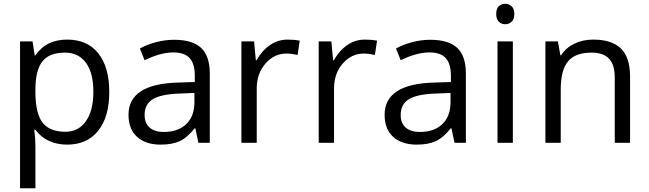

<svg xmlns="http://www.w3.org/2000/svg" viewBox="-20 -754 3428 1014"><path d="M335 9.8Q282.7 9.8 239.5 -9.5Q196.3 -28.8 167 -68.8H161.1Q167 -22 167 20V240.2H85.9V-535.2H151.9L163.1 -461.9H167Q198.2 -505.9 239.7 -525.4Q281.2 -544.9 335 -544.9Q441.4 -544.9 499.3 -472.2Q557.1 -399.4 557.1 -268.1Q557.1 -136.2 498.3 -63.2Q439.5 9.8 335 9.8ZM323.2 -476.1Q241.2 -476.1 204.6 -430.7Q168 -385.3 167 -286.1V-268.1Q167 -155.3 204.6 -106.7Q242.2 -58.1 325.2 -58.1Q394.5 -58.1 433.8 -114.3Q473.1 -170.4 473.1 -269Q473.1 -369.1 433.8 -422.6Q394.5 -476.1 323.2 -476.1Z M1027.8 0 1011.7 -76.2H1007.8Q967.8 -25.9 928 -8.1Q888.2 9.8 828.6 9.8Q749 9.8 703.9 -31.2Q658.7 -72.3 658.7 -147.9Q658.7 -310.1 918 -317.9L1008.8 -320.8V-354Q1008.8 -417 981.7 -447Q954.6 -477.1 895 -477.1Q828.1 -477.1 743.7 -436L718.8 -498Q758.3 -519.5 805.4 -531.7Q852.5 -543.9 899.9 -543.9Q995.6 -543.9 1041.7 -501.5Q1087.9 -459 1087.9 -365.2V0ZM844.7 -57.1Q920.4 -57.1 963.6 -98.6Q1006.8 -140.1 1006.8 -214.8V-263.2L925.8 -259.8Q829.1 -256.3 786.4 -229.7Q743.7 -203.1 743.7 -147Q743.7 -103 770.3 -80.1Q796.9 -57.1 844.7 -57.1Z M1499 -544.9Q1534.7 -544.9 1563 -539.1L1551.8 -463.9Q1518.6 -471.2 1493.2 -471.2Q1428.2 -471.2 1382.1 -418.5Q1335.9 -365.7 1335.9 -287.1V0H1254.9V-535.2H1321.8L1331.1 -436H1335Q1364.7 -488.3 1406.7 -516.6Q1448.7 -544.9 1499 -544.9Z M1907.2 -544.9Q1942.9 -544.9 1971.2 -539.1L1960 -463.9Q1926.8 -471.2 1901.4 -471.2Q1836.4 -471.2 1790.3 -418.5Q1744.1 -365.7 1744.1 -287.1V0H1663.1V-535.2H1730L1739.3 -436H1743.2Q1772.9 -488.3 1814.9 -516.6Q1856.9 -544.9 1907.2 -544.9Z M2380.4 0 2364.3 -76.2H2360.4Q2320.3 -25.9 2280.5 -8.1Q2240.7 9.8 2181.2 9.8Q2101.6 9.8 2056.4 -31.2Q2011.2 -72.3 2011.2 -147.9Q2011.2 -310.1 2270.5 -317.9L2361.3 -320.8V-354Q2361.3 -417 2334.2 -447Q2307.1 -477.1 2247.6 -477.1Q2180.7 -477.1 2096.2 -436L2071.3 -498Q2110.8 -519.5 2158 -531.7Q2205.1 -543.9 2252.4 -543.9Q2348.1 -543.9 2394.3 -501.5Q2440.4 -459 2440.4 -365.2V0ZM2197.3 -57.1Q2272.9 -57.1 2316.2 -98.6Q2359.4 -140.1 2359.4 -214.8V-263.2L2278.3 -259.8Q2181.6 -256.3 2138.9 -229.7Q2096.2 -203.1 2096.2 -147Q2096.2 -103 2122.8 -80.1Q2149.4 -57.1 2197.3 -57.1Z M2688.5 0H2607.4V-535.2H2688.5ZM2600.6 -680.2Q2600.6 -708 2614.3 -720.9Q2627.9 -733.9 2648.4 -733.9Q2668 -733.9 2682.1 -720.7Q2696.3 -707.5 2696.3 -680.2Q2696.3 -652.8 2682.1 -639.4Q2668 -626 2648.4 -626Q2627.9 -626 2614.3 -639.4Q2600.6 -652.8 2600.6 -680.2Z M3226.6 0V-346.2Q3226.6 -411.6 3196.8 -443.8Q3167 -476.1 3103.5 -476.1Q3019.5 -476.1 2980.5 -430.7Q2941.4 -385.3 2941.4 -280.8V0H2860.4V-535.2H2926.3L2939.5 -461.9H2943.4Q2968.3 -501.5 3013.2 -523.2Q3058.1 -544.9 3113.3 -544.9Q3210 -544.9 3258.8 -498.3Q3307.6 -451.7 3307.6 -349.1V0Z"/></svg>

Font: f04920746
Style: Regular
Weight: 400
Foundry: Ascender Corporation
Version: Version 1.10